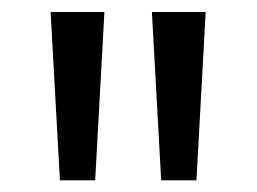

<svg xmlns="http://www.w3.org/2000/svg" viewBox="-20 -777 433 324"><path d="M81.1 -472.7 65.4 -756.8H156.2L140.6 -472.7ZM236.3 -756.8H327.1L311.5 -472.7H252Z"/></svg>

Font: Min Sans
Style: Regular
Weight: 400
Designer: Jinseong-Kim, NotoSansCJK, Nunito
Foundry: Jinseong-Kim
Version: Version 1.400;Glyphs 3.1.2 (3151)